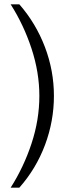

<svg xmlns="http://www.w3.org/2000/svg" viewBox="-20 -706 328 883"><path d="M69 157H29Q89 63 125 -46Q161 -155 161 -265Q161 -373 125 -482.5Q89 -592 29 -686H69Q145 -599 186.5 -490Q228 -381 228 -265Q228 -149 187 -39.5Q146 70 69 157Z"/></svg>

Font: Chivo Light
Style: Regular
Weight: 300
Designer: Hector Gatti
Foundry: Omnibus-Type
Version: Version 1.007